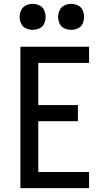

<svg xmlns="http://www.w3.org/2000/svg" viewBox="-20 -978 540 998"><path d="M86 0H443V-84H179V-348H385V-432H179V-651H443V-735H86ZM150 -823Q168 -823 185 -830.5Q202 -838 209.5 -855Q217 -872 217 -890Q217 -908 209.5 -925Q202 -942 185 -950Q168 -958 150 -958Q132 -958 115 -950Q98 -942 90 -925Q82 -908 82 -890Q82 -872 90 -855Q98 -838 115 -830.5Q132 -823 150 -823ZM350 -823Q368 -823 385 -830.5Q402 -838 409.5 -855Q417 -872 417 -890Q417 -908 409.5 -925Q402 -942 385 -950Q368 -958 350 -958Q332 -958 315 -950Q298 -942 290 -925Q282 -908 282 -890Q282 -872 290 -855Q298 -838 315 -830.5Q332 -823 350 -823Z"/></svg>

Font: Iosevka SS08 Medium
Style: Regular
Weight: 500
Monospace: yes
Designer: Belleve Invis
Foundry: Belleve Invis
Version: Version 3.4.3; ttfautohint (v1.8.3)